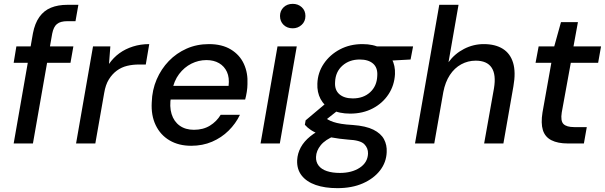

<svg xmlns="http://www.w3.org/2000/svg" viewBox="-20 -745 3141 997"><path d="M51 0 151 -572Q161 -624 184.5 -657Q208 -690 244.5 -705Q281 -720 330 -720H387L372 -635H330Q294 -635 276 -620.5Q258 -606 251 -570L151 0ZM51 -419 65 -504H361L346 -419Z M375 0 463 -504H553L546 -413Q569 -446 600 -468.5Q631 -491 670.5 -503.5Q710 -516 755 -516L737 -410H702Q669 -410 640 -403Q611 -396 587 -378.5Q563 -361 545.5 -333Q528 -305 521 -262L475 0Z M973 12Q908 12 860.5 -16Q813 -44 788.5 -95Q764 -146 768 -214Q770 -278 793.5 -332.5Q817 -387 856.5 -428Q896 -469 949 -492.5Q1002 -516 1065 -516Q1133 -516 1179 -488Q1225 -460 1246.5 -413Q1268 -366 1265 -308Q1265 -290 1261.5 -268Q1258 -246 1253 -228H842L854 -299H1167Q1172 -342 1158.5 -371.5Q1145 -401 1117.5 -417Q1090 -433 1052 -433Q1011 -433 974 -414.5Q937 -396 910 -360.5Q883 -325 873 -271L868 -243Q859 -192 871 -153Q883 -114 913 -92.5Q943 -71 987 -71Q1035 -71 1070 -92.5Q1105 -114 1126 -149H1226Q1204 -103 1167 -66.5Q1130 -30 1081 -9Q1032 12 973 12Z M1333 0 1421 -504H1521L1433 0ZM1500 -598Q1471 -598 1452.5 -616Q1434 -634 1434 -662Q1434 -689 1452.5 -707Q1471 -725 1500 -725Q1528 -725 1547 -707.5Q1566 -690 1566 -662Q1566 -634 1546.5 -616Q1527 -598 1500 -598Z M1732 232Q1667 232 1619.5 215.5Q1572 199 1546.5 166.5Q1521 134 1523 87Q1525 51 1542 20Q1559 -11 1591 -37Q1623 -63 1671 -84L1719 -40Q1669 -20 1645.5 9Q1622 38 1621 70Q1620 96 1634.5 115Q1649 134 1677.5 143.5Q1706 153 1745 153Q1807 153 1848 126Q1889 99 1891 53Q1892 24 1871.5 3.5Q1851 -17 1788 -20Q1740 -24 1703.5 -31Q1667 -38 1640.5 -47.5Q1614 -57 1595 -69.5Q1576 -82 1563 -97L1567 -120L1681 -216L1755 -188L1631 -90L1659 -139Q1671 -131 1683 -124Q1695 -117 1711.5 -111.5Q1728 -106 1752 -102Q1776 -98 1812 -96Q1880 -91 1919 -71.5Q1958 -52 1974 -22Q1990 8 1988 45Q1986 98 1953.5 140Q1921 182 1864.5 207Q1808 232 1732 232ZM1798 -155Q1741 -155 1702 -175.5Q1663 -196 1644.5 -231Q1626 -266 1628 -311Q1630 -368 1661.5 -414.5Q1693 -461 1745 -488.5Q1797 -516 1862 -516Q1919 -516 1957.5 -495Q1996 -474 2014.5 -439Q2033 -404 2031 -360Q2028 -302 1997.5 -255.5Q1967 -209 1915.5 -182Q1864 -155 1798 -155ZM1812 -234Q1867 -234 1902 -266Q1937 -298 1939 -351Q1942 -393 1917.5 -414.5Q1893 -436 1848 -436Q1794 -436 1758 -404Q1722 -372 1720 -319Q1717 -278 1742 -256Q1767 -234 1812 -234ZM1929 -426 1918 -504H2125L2112 -436Z M2135 0 2261 -720H2361L2309 -422Q2341 -466 2389.5 -491Q2438 -516 2492 -516Q2552 -516 2591 -491.5Q2630 -467 2644.5 -418.5Q2659 -370 2646 -297L2594 0H2494L2545 -286Q2557 -357 2533 -393.5Q2509 -430 2450 -430Q2410 -430 2375 -411Q2340 -392 2316 -355.5Q2292 -319 2282 -267L2235 0Z M2929 0Q2876 0 2843 -17Q2810 -34 2799 -69.5Q2788 -105 2797 -161L2843 -419H2761L2777 -504H2858L2893 -630H2981L2958 -504H3101L3086 -419H2944L2897 -161Q2890 -117 2906 -101Q2922 -85 2962 -85H3027L3012 0Z"/></svg>

Font: DM Sans Medium
Style: Italic
Weight: 500
Italic angle: -10°
Designer: Colophon Foundry, Jonny Pinhorn
Foundry: Colophon Foundry
Version: Version 4.004;gftools[0.9.30]